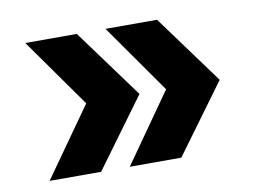

<svg xmlns="http://www.w3.org/2000/svg" viewBox="-53 -575 739 554"><g transform="rotate(-10 316.0 -298.0)"><path d="M350 -298H194L51 -500H202ZM202 -96H51L194 -298H350ZM585 -298H428L286 -500H437ZM437 -96H286L428 -298H585Z"/></g></svg>

Font: Figtree
Style: Bold
Weight: 700
Designer: Erik Kennedy
Foundry: Erik Kennedy
Version: Version 2.001;gftools[0.9.30]